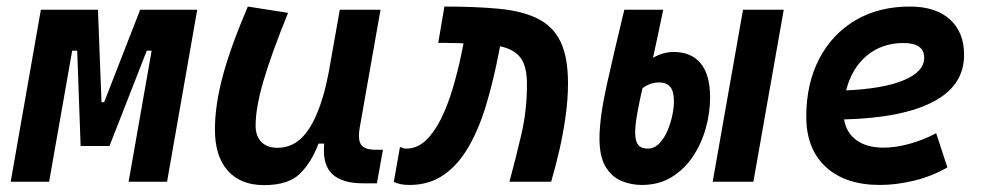

<svg xmlns="http://www.w3.org/2000/svg" viewBox="-20 -547 2970 578"><path d="M12.2 0 103 -517.6H274.9L285.6 -239.3H293.5L401.9 -517.6H573.7L482.9 0H367.2L436.5 -394.5H421.9L309.6 -107.4H222.7L212.4 -394.5H197.3L127.9 0Z M774.9 10.3Q704.1 10.3 665.5 -33.4Q627 -77.1 627 -156.7Q627 -229.5 650.4 -317.4Q673.8 -405.3 726.1 -527.3L847.2 -508.3Q796.4 -383.3 772.9 -302.7Q749.5 -222.2 749.5 -168.9Q749.5 -137.2 766.8 -119.6Q784.2 -102.1 815.4 -102.1Q873.5 -102.1 910.6 -159.7Q947.8 -217.3 968.8 -325.7V-325.2L1002.9 -517.6H1125.5L1063.5 -166Q1060.5 -150.4 1060.5 -138.7Q1060.5 -121.1 1066.9 -111.8Q1077.1 -96.2 1110.4 -96.2H1132.8L1114.7 4.9H1073.7Q1007.8 4.9 979 -24.4Q955.1 -47.9 955.1 -93.8Q955.1 -104 956.1 -114.7H939Q916.5 -56.2 881.6 -22.9Q846.7 10.3 774.9 10.3Z M1513.7 0Q1532.2 -68.4 1549.3 -141.4Q1566.4 -214.4 1566.4 -292.5Q1566.4 -347.7 1546.9 -373.3Q1527.3 -398.9 1485.4 -407.7L1481.9 -389.6Q1465.8 -305.7 1444.1 -232.9Q1422.4 -160.2 1391.1 -105.7Q1359.9 -51.3 1316.2 -20.8Q1272.5 9.8 1212.4 9.8Q1199.2 9.8 1188 7.8Q1176.8 5.9 1165.5 0.5L1184.1 -104.5Q1190.9 -102.5 1193.4 -101.1Q1195.8 -99.6 1203.1 -99.6Q1235.8 -99.6 1262 -124.5Q1288.1 -149.4 1308.1 -190.2Q1328.1 -231 1342.8 -280.3Q1357.4 -329.6 1367.7 -378.4L1375.5 -416.5Q1366.2 -417 1356.2 -417.2Q1346.2 -417.5 1335.9 -417.5Q1327.1 -417.5 1318.4 -418Q1309.1 -418 1299.3 -418L1317.9 -527.3Q1413.1 -527.3 1483.2 -520.5Q1553.2 -513.7 1599.1 -490.7Q1645 -467.8 1667.5 -421.4Q1689.9 -375 1689.9 -295.9Q1689.9 -248.5 1682.6 -196.3Q1675.3 -144 1663.6 -93.5Q1651.9 -43 1639.2 0Z M1912.1 9.8Q1879.4 9.8 1850.1 -2.7Q1820.8 -15.1 1802.7 -45.7Q1784.7 -76.2 1784.7 -130.4Q1784.7 -192.4 1807.1 -293.5Q1829.6 -394.5 1859.4 -517.6H1976.6Q1968.8 -481.4 1961.4 -445.3Q1953.6 -409.2 1945.8 -373Q1976.6 -390.6 2007.8 -390.6Q2061 -390.6 2089.4 -356.2Q2117.7 -321.8 2117.7 -253.4Q2117.7 -207.5 2104.7 -161.1Q2091.8 -114.7 2065.9 -75.9Q2040 -37.1 2001.7 -13.7Q1963.4 9.8 1912.1 9.8ZM2125.5 0 2216.8 -517.6H2339.4L2248 0ZM1914.1 -281.2Q1905.8 -246.1 1898.9 -208.3Q1892.1 -170.4 1892.1 -148.4Q1892.1 -122.6 1901.1 -111.1Q1910.2 -99.6 1930.2 -99.6Q1949.2 -99.6 1963.9 -114.3Q1978.5 -128.9 1988.5 -151.6Q1998.5 -174.3 2003.7 -198.7Q2008.8 -223.1 2008.8 -242.7Q2008.8 -272.9 1997.3 -285.9Q1985.8 -298.8 1964.4 -298.8Q1951.7 -298.8 1939.5 -294.9Q1927.2 -291 1914.1 -281.2Z M2639.6 -102.5Q2676.3 -102.5 2718 -114Q2759.8 -125.5 2798.3 -146L2832 -43Q2785.2 -16.1 2731.7 -3.2Q2678.2 9.8 2629.4 9.8Q2524.9 9.8 2466.1 -44.4Q2407.2 -98.6 2407.2 -195.8Q2407.2 -295.4 2446.3 -370.1Q2485.4 -444.8 2555.4 -486.1Q2625.5 -527.3 2719.2 -527.3Q2796.4 -527.3 2839.4 -488.8Q2882.3 -450.2 2882.3 -381.8Q2882.3 -289.1 2789.1 -240.5Q2695.8 -191.9 2521 -187.5Q2527.8 -147 2558.6 -124.8Q2589.4 -102.5 2639.6 -102.5ZM2527.3 -274.9Q2638.7 -279.8 2700.4 -305.4Q2762.2 -331.1 2762.2 -373Q2762.2 -417.5 2699.7 -417.5Q2634.8 -417.5 2589.1 -379.2Q2543.5 -340.8 2527.3 -274.9Z"/></svg>

Font: CaskaydiaCove NFP SemiBold
Style: Italic
Weight: 600
Italic angle: -10°
Designer: Aaron Bell
Foundry: Saja Typeworks
Version: Version 2111.001; VTT 6.35;Nerd Fonts 3.1.1